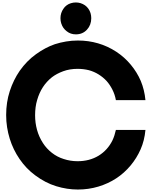

<svg xmlns="http://www.w3.org/2000/svg" viewBox="-20 -1529 1231 1559"><path d="M265 -593Q265 -532 280.5 -475Q296 -418 329 -367Q358 -322 401.5 -288Q445 -254 497 -238Q551 -220 610 -220Q707 -220 781 -265Q854 -310 893 -389Q902 -408 909 -429.5Q916 -451 921 -474H1161Q1153 -387 1121.5 -316Q1090 -245 1041 -186Q938 -62 779 -14Q699 10 612 10Q525 10 436.5 -17Q348 -44 265 -106Q192 -160 139 -237.5Q86 -315 59 -403Q45 -448 37.5 -496Q30 -544 30 -595Q30 -699 59.5 -789.5Q89 -880 140 -954Q197 -1035 273 -1089.5Q349 -1144 425 -1170Q469 -1184 516 -1192Q563 -1200 612 -1200Q784 -1200 924 -1109Q991 -1065 1042 -1003.5Q1093 -942 1123 -872Q1153 -800 1161 -716H921Q913 -761 892.5 -801.5Q872 -842 845 -872Q817 -902 781 -924.5Q745 -947 702 -959Q657 -970 610 -970Q546 -970 493 -950.5Q440 -931 402 -902Q315 -833 282 -718Q273 -689 269 -657.5Q265 -626 265 -593ZM471 -1381Q471 -1424 495 -1458Q505 -1474 521.5 -1486Q538 -1498 556 -1503Q575 -1509 596 -1509Q636 -1509 670 -1486Q702 -1463 715 -1423Q721 -1403 721 -1381Q721 -1326 686 -1288Q651 -1250 596 -1250Q553 -1250 522 -1275Q506 -1287 495 -1302.5Q484 -1318 477 -1340Q471 -1359 471 -1381Z"/></svg>

Font: Boldonse
Style: Regular
Weight: 400
Designer: Universitype Foundry
Foundry: Universitype Foundry
Version: Version 1.000; ttfautohint (v1.8.4.7-5d5b)